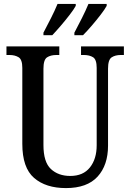

<svg xmlns="http://www.w3.org/2000/svg" viewBox="-20 -951 666 981"><path d="M317 10Q214 10 154 -42Q94 -94 94 -216V-604Q94 -647 75 -658.5Q56 -670 29 -670H13V-714H283V-670H268Q239 -670 220.5 -658Q202 -646 202 -600V-210Q202 -123 240 -87.5Q278 -52 339 -52Q405 -52 439.5 -95.5Q474 -139 474 -209V-604Q474 -647 455.5 -658.5Q437 -670 409 -670H394V-714H613V-670H597Q569 -670 550.5 -658Q532 -646 532 -600V-207Q532 -107 478.5 -48.5Q425 10 317 10ZM360 -784Q379 -820 398.5 -858.5Q418 -897 432 -931H525V-921Q516 -904 494.5 -876Q473 -848 448.5 -819.5Q424 -791 404 -771H360ZM202 -784Q221 -820 240.5 -858.5Q260 -897 274 -931H367V-921Q358 -904 336.5 -876Q315 -848 290.5 -819.5Q266 -791 247 -771H202Z"/></svg>

Font: Noto Serif Tamil Condensed Medium
Style: Italic
Weight: 500
Width: 3
Italic angle: -12°
Designer: Indian Type Foundry, Tom Grace, and the Monotype Design Team
Foundry: Monotype Imaging Inc.
Version: Version 2.003; ttfautohint (v1.8.4.7-5d5b)